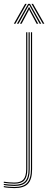

<svg xmlns="http://www.w3.org/2000/svg" viewBox="-76 -766 248 987"><path d="M-2 201Q-14.8 201 -31.6 199.6Q-48.5 198.2 -56.5 196V190.2Q-47.5 192.5 -31 193.9Q-14.5 195.2 -2 195.2Q43.5 195.2 63.2 174Q83 152.8 83 104V-600H89V104Q89 156 67.9 178.5Q46.8 201 -2 201ZM-2 189.8Q-14 189.8 -30.4 188.4Q-46.8 187 -56.5 184.8V179.2Q-46.8 181 -30.8 182.4Q-14.8 183.8 -2 183.8Q37 183.8 53.9 165.2Q70.8 146.8 70.8 104V-600H76.8V104Q76.8 149.8 58.5 169.8Q40.2 189.8 -2 189.8ZM-2 178.2Q-14 178.2 -30.4 176.9Q-46.8 175.5 -56.5 173.8V168Q-46.5 169.8 -30.4 171.1Q-14.2 172.5 -2 172.5Q30.5 172.5 44.5 156.5Q58.5 140.5 58.5 104V-600H64.5V104Q64.5 143.5 49.1 160.9Q33.8 178.2 -2 178.2ZM-4.8 -644 53.2 -746.2H61.2L3.2 -644ZM11 -644 68.8 -746.2H78.2L136 -644H128L80.5 -729L75 -739.5H72.2L66.5 -729L19.2 -644ZM26.8 -644 66 -716.2 71.8 -728.8H75.2L81 -716.2L120.5 -644H112.2L76.5 -711L74.8 -717H72.5L70.8 -711L35 -644ZM144 -644 85.8 -746.2H93.8L152 -644Z"/></svg>

Font: Big Shoulders Inline Display Thin ExtraLight
Style: Regular
Weight: 250
Version: Version 2.002